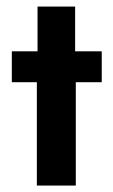

<svg xmlns="http://www.w3.org/2000/svg" viewBox="-20 -576 352 596"><path d="M94.4 0V-320.8H16.7V-416.7H96.5V-555.6H213.2V-416.7H295.8V-320.8H215.3V0Z"/></svg>

Font: Afacad Flux
Style: Bold
Weight: 700
Designer: Kristian Moeller
Foundry: Dicotype
Version: Version 1.100